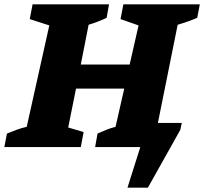

<svg xmlns="http://www.w3.org/2000/svg" viewBox="-55 -677 940 884"><path d="M-35 0 -23 -62Q-1 -71 21.5 -79.5Q44 -88 68 -93L172 -560L82 -589L95 -657H447L436 -595Q396 -576 353 -563L317 -380H542L583 -560L500 -589L513 -657H865L853 -595Q832 -586 809.5 -578Q787 -570 763 -563L672 -111H782L775 -79L626 187H532L591 0H383L394 -62Q414 -71 435 -79.5Q456 -88 477 -93L517 -269H295L259 -90L330 -69L317 0Z"/></svg>

Font: Piazzolla SC ExtraBold
Style: Italic
Weight: 800
Italic angle: -11.3°
Designer: Juan Pablo del Peral
Foundry: Huerta Tipografica
Version: Version 1.330